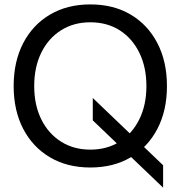

<svg xmlns="http://www.w3.org/2000/svg" viewBox="-20 -742 818 870"><path d="M389.2 17Q284.9 17 206.8 -29Q128.6 -75 85.2 -158Q41.9 -241 41.9 -352Q41.9 -463.2 85.2 -546.6Q128.6 -630 206.8 -676Q284.9 -722 389.2 -722Q494.3 -722 572 -676Q649.7 -630 693.1 -546.6Q736.5 -463.2 736.5 -352Q736.5 -241 693.1 -158Q649.7 -75 572 -29Q494.3 17 389.2 17ZM389.2 -64Q465.5 -64 522.5 -100.4Q579.5 -136.9 611.4 -201.6Q643.4 -266.4 643.4 -352Q643.4 -437.8 611.4 -502.9Q579.5 -568.1 522.5 -604.6Q465.5 -641 389.2 -641Q313.7 -641 256.3 -604.6Q198.8 -568.1 166.9 -502.9Q135 -437.8 135 -352Q135 -266.4 166.9 -201.6Q198.8 -136.9 256.3 -100.4Q313.7 -64 389.2 -64ZM719.1 108.3 400.4 -196.6V-298L719.1 6.8Z"/></svg>

Font: TikTok Sans Light
Style: Regular
Weight: 300
Version: Version 4.000